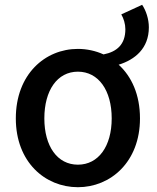

<svg xmlns="http://www.w3.org/2000/svg" viewBox="-20 -768 654 801"><path d="M305 -81C219 -81 165 -158 165 -274C165 -391 219 -469 305 -469C391 -469 446 -391 446 -274C446 -158 391 -81 305 -81ZM486 -708C496 -691 503 -668 503 -646C503 -583 468 -552 412 -541C379 -556 342 -564 305 -564C168 -564 46 -458 46 -274C46 -92 168 13 305 13C441 13 564 -92 564 -274C564 -373 529 -449 475 -498C543 -519 601 -566 601 -654C601 -689 589 -724 573 -748Z"/></svg>

Font: Noto Sans T Chinese Medium
Style: Regular
Weight: 500
Designer: Ryoko NISHIZUKA (kana & ideographs); Paul D. Hunt (Latin, Greek & Cyrillic); Wenlong ZHANG (bopomofo); Sandoll Communica
Foundry: Adobe Systems Incorporated
Version: Version 1.000;PS 1;hotconv 1.0.78;makeotf.lib2.5.61930